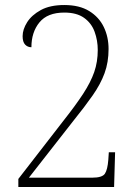

<svg xmlns="http://www.w3.org/2000/svg" viewBox="-20 -744 551 764"><path d="M53 0V-32L232 -263Q281 -325 311 -371Q341 -417 355 -457.5Q369 -498 369 -545Q369 -583 356.5 -617.5Q344 -652 314.5 -673Q285 -694 236 -694Q169 -694 137 -655Q105 -616 105 -556Q90 -556 80 -566.5Q70 -577 70 -600Q70 -627 88 -655.5Q106 -684 142.5 -704Q179 -724 236 -724Q296 -724 335 -700Q374 -676 393 -636.5Q412 -597 412 -549Q412 -496 396 -452.5Q380 -409 348.5 -364Q317 -319 271 -262L95 -37H347Q387 -37 397.5 -53Q408 -69 411 -108L413 -138H438L434 0Z"/></svg>

Font: Noto Serif Armenian SemiCondensed ExtraLight
Style: Regular
Weight: 200
Width: 4
Designer: Monotype Design Team
Foundry: Monotype Imaging Inc.
Version: Version 2.008; ttfautohint (v1.8.4.7-5d5b)